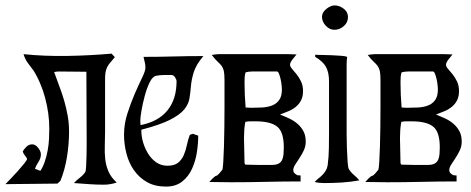

<svg xmlns="http://www.w3.org/2000/svg" viewBox="-30 -675 1738 709"><path d="M182 3Q134 3 86 4Q38 5 -10 5Q-5 0 8 -13.5Q21 -27 34.5 -42Q48 -57 59 -70.5Q70 -84 70 -89Q66 -96 61 -102Q56 -108 54 -116Q60 -126 68.5 -134Q77 -142 89 -142Q101 -142 111 -129Q121 -116 121 -105Q121 -91 112.5 -78Q104 -65 99 -52L119 -44Q129 -59 135.5 -78.5Q142 -98 146 -119.5Q150 -141 151 -162Q152 -183 152 -201Q152 -256 136.5 -314Q121 -372 91 -419V-418Q80 -432 71 -445Q62 -458 57 -475Q135 -467 219.5 -468.5Q304 -470 382 -477L394 -464Q385 -453 378 -445Q371 -437 366.5 -428.5Q362 -420 360 -409.5Q358 -399 358 -384V-189Q358 -162 357 -137Q356 -112 358.5 -88Q361 -64 370.5 -42Q380 -20 401 -1Q377 7 354 7Q326 7 298.5 5Q271 3 243 1Q253 -10 265 -19Q277 -28 285 -40Q287 -43 288 -60.5Q289 -78 289.5 -99Q290 -120 290 -139Q290 -158 290 -164L289 -410L187 -411Q180 -411 170 -409Q180 -380 190 -354Q200 -328 207.5 -301.5Q215 -275 220 -247.5Q225 -220 225 -189Q225 -144 217.5 -96.5Q210 -49 193 -7Z M500 -465Q556 -465 610.5 -466.5Q665 -468 721 -468Q694 -436 685.5 -408.5Q677 -381 675 -356.5Q673 -332 669.5 -311Q666 -290 650 -270.5Q634 -251 597.5 -232.5Q561 -214 492 -196V-191Q492 -171 498.5 -149Q505 -127 517 -107.5Q529 -88 547 -75.5Q565 -63 588 -63Q614 -63 627.5 -74Q641 -85 648.5 -102Q656 -119 660 -139Q664 -159 671 -177L682 -181L702 -174Q702 -145 697 -112.5Q692 -80 679 -51.5Q666 -23 642.5 -4.5Q619 14 583 14Q542 14 513 -2.5Q484 -19 465 -46Q446 -73 437 -107.5Q428 -142 428 -178Q428 -217 440.5 -256Q453 -295 467.5 -328.5Q482 -362 494.5 -387.5Q507 -413 507 -425Q507 -436 504.5 -445.5Q502 -455 500 -465ZM488 -229 489 -213Q555 -226 588.5 -267.5Q622 -309 622 -375Q622 -381 616.5 -389.5Q611 -398 604 -398Q590 -398 575 -398Q560 -398 546 -395Q533 -392 522.5 -370.5Q512 -349 504.5 -321Q497 -293 492.5 -267Q488 -241 488 -229Z M777 -475H1035L1065 -474Q1060 -468 1050.5 -456Q1041 -444 1041 -436Q1041 -429 1048.5 -420.5Q1056 -412 1065 -401Q1074 -390 1081.5 -374.5Q1089 -359 1089 -339Q1089 -319 1082 -305Q1075 -291 1063 -281Q1051 -271 1035.5 -264.5Q1020 -258 1004 -252Q1022 -245 1039 -237Q1056 -229 1069.5 -217Q1083 -205 1091 -189.5Q1099 -174 1099 -152Q1099 -135 1092 -120Q1085 -105 1076 -91.5Q1067 -78 1060 -67Q1053 -56 1053 -47Q1053 -40 1057.5 -35.5Q1062 -31 1068 -28L1080 -27V-5Q1016 -5 952 -3.5Q888 -2 824 -2L743 -3Q744 -4 747.5 -8Q751 -12 755 -16Q759 -20 763 -23Q767 -26 769 -26Q772 -26 780.5 -35.5Q789 -45 791 -48V-47Q793 -53 794.5 -77Q796 -101 797 -133.5Q798 -166 798.5 -204Q799 -242 799 -277Q799 -312 799 -339.5Q799 -367 799 -379Q799 -402 796.5 -413Q794 -424 788.5 -431.5Q783 -439 774 -447Q765 -455 752 -472Q758 -473 764.5 -474Q771 -475 777 -475ZM901 -411Q889 -411 877 -408Q874 -399 873.5 -389.5Q873 -380 873 -370Q873 -347 874 -324Q875 -301 877 -278L897 -277Q916 -277 936.5 -278Q957 -279 973.5 -285Q990 -291 1000.5 -305Q1011 -319 1011 -345Q1011 -349 1010 -359.5Q1009 -370 1006.5 -381.5Q1004 -393 1000.5 -402Q997 -411 993 -411ZM877 -230 876 -225 869 -224ZM914 -227Q904 -227 894.5 -227Q885 -227 876 -225Q873 -210 872 -194.5Q871 -179 871 -164Q871 -141 872 -118Q873 -95 873 -72L876 -67L923 -66H974Q990 -66 999 -71Q1008 -76 1012 -85Q1016 -94 1017 -106Q1018 -118 1018 -131Q1018 -188 993.5 -207.5Q969 -227 914 -227Z M1206 -655Q1223 -655 1239 -643Q1255 -631 1255 -612Q1255 -592 1239.5 -578.5Q1224 -565 1205 -565Q1187 -565 1173 -580Q1159 -595 1159 -613Q1159 -629 1175 -642Q1191 -655 1206 -655ZM1134 -473Q1144 -472 1161 -472Q1178 -472 1196 -471Q1214 -470 1229.5 -469Q1245 -468 1252 -465Q1250 -451 1250 -436.5Q1250 -422 1250 -408V-213Q1250 -205 1250 -180.5Q1250 -156 1251 -129Q1252 -102 1253.5 -79Q1255 -56 1258 -51Q1266 -38 1277 -29Q1288 -20 1297 -9Q1265 -3 1232 -1Q1199 1 1167 1Q1147 1 1132 -3Q1139 -11 1147 -17Q1155 -23 1161.5 -30Q1168 -37 1173 -45Q1178 -53 1180 -65Q1184 -96 1184.5 -127Q1185 -158 1185 -189V-374Q1185 -407 1174 -427.5Q1163 -448 1134 -465Z M1353 -475H1611L1641 -474Q1636 -468 1626.5 -456Q1617 -444 1617 -436Q1617 -429 1624.5 -420.5Q1632 -412 1641 -401Q1650 -390 1657.5 -374.5Q1665 -359 1665 -339Q1665 -319 1658 -305Q1651 -291 1639 -281Q1627 -271 1611.5 -264.5Q1596 -258 1580 -252Q1598 -245 1615 -237Q1632 -229 1645.5 -217Q1659 -205 1667 -189.5Q1675 -174 1675 -152Q1675 -135 1668 -120Q1661 -105 1652 -91.5Q1643 -78 1636 -67Q1629 -56 1629 -47Q1629 -40 1633.5 -35.5Q1638 -31 1644 -28L1656 -27V-5Q1592 -5 1528 -3.5Q1464 -2 1400 -2L1319 -3Q1320 -4 1323.5 -8Q1327 -12 1331 -16Q1335 -20 1339 -23Q1343 -26 1345 -26Q1348 -26 1356.5 -35.5Q1365 -45 1367 -48V-47Q1369 -53 1370.5 -77Q1372 -101 1373 -133.5Q1374 -166 1374.5 -204Q1375 -242 1375 -277Q1375 -312 1375 -339.5Q1375 -367 1375 -379Q1375 -402 1372.5 -413Q1370 -424 1364.5 -431.5Q1359 -439 1350 -447Q1341 -455 1328 -472Q1334 -473 1340.5 -474Q1347 -475 1353 -475ZM1477 -411Q1465 -411 1453 -408Q1450 -399 1449.5 -389.5Q1449 -380 1449 -370Q1449 -347 1450 -324Q1451 -301 1453 -278L1473 -277Q1492 -277 1512.5 -278Q1533 -279 1549.5 -285Q1566 -291 1576.5 -305Q1587 -319 1587 -345Q1587 -349 1586 -359.5Q1585 -370 1582.5 -381.5Q1580 -393 1576.5 -402Q1573 -411 1569 -411ZM1453 -230 1452 -225 1445 -224ZM1490 -227Q1480 -227 1470.5 -227Q1461 -227 1452 -225Q1449 -210 1448 -194.5Q1447 -179 1447 -164Q1447 -141 1448 -118Q1449 -95 1449 -72L1452 -67L1499 -66H1550Q1566 -66 1575 -71Q1584 -76 1588 -85Q1592 -94 1593 -106Q1594 -118 1594 -131Q1594 -188 1569.5 -207.5Q1545 -227 1490 -227Z"/></svg>

Font: Germanica
Style: Regular
Weight: 400
Designer: Peter Wiegel
Foundry: Peter Wiegel